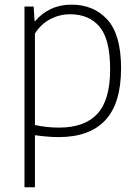

<svg xmlns="http://www.w3.org/2000/svg" viewBox="-20 -568 582 808"><path d="M83 -540.5H121.5L125.5 -480H129Q154.5 -511.5 193.8 -530Q233 -548.5 280.5 -548.5Q375 -548.5 432.2 -485Q489.5 -421.5 489.5 -280.5Q489.5 -133.5 423.2 -62.2Q357 9 226.5 9Q185 9 127 1V220H83ZM443.5 -275.5Q443.5 -403 399 -455.5Q354.5 -508 275.5 -508Q231.5 -508 192.2 -487.8Q153 -467.5 127 -427V-42Q147.5 -37 175 -34Q202.5 -31 228 -31Q337 -31 390.2 -89.5Q443.5 -148 443.5 -275.5Z"/></svg>

Font: Encode Sans ExtraLight
Style: Regular
Weight: 275
Designer: Multiple Designers
Foundry: Impallari Type
Version: Version 2.000